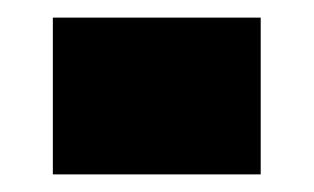

<svg xmlns="http://www.w3.org/2000/svg" viewBox="-20 -429 356 218"><path d="M40 -231V-409H276V-231Z"/></svg>

Font: Tektur SemiCondensed ExtraBold
Style: Regular
Weight: 800
Width: 4
Designer: Adam Jagosz
Foundry: Adam Jagosz
Version: Version 1.005;gftools[0.9.30]